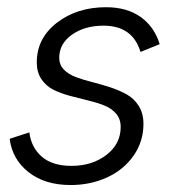

<svg xmlns="http://www.w3.org/2000/svg" viewBox="-20 -516 493 543"><path d="M179.7 7.3Q106.9 7.3 60.8 -29.1Q14.6 -65.4 7.3 -123.5L63 -141.6Q68.4 -98.6 98.4 -72.8Q128.4 -46.9 182.1 -46.9Q240.7 -46.9 281 -77.9Q321.3 -108.9 321.3 -157.2Q321.3 -179.7 308.1 -194.8Q294.9 -210 274.2 -218Q253.4 -226.1 228 -232.2Q202.6 -238.3 177.2 -245.1Q151.9 -252 131.1 -262.2Q110.4 -272.5 97.2 -292Q84 -311.5 84 -339.4Q84 -407.7 140.9 -451.7Q197.8 -495.6 279.8 -495.6Q338.9 -495.6 377.7 -468Q416.5 -440.4 431.6 -391.1L377.4 -369.1Q355 -443.4 272.9 -443.4Q219.7 -443.4 183.6 -418Q147.5 -392.6 147.5 -352.5Q147.5 -333 160.6 -319.3Q173.8 -305.7 194.8 -297.9Q215.8 -290 241.2 -283.7Q266.6 -277.3 292 -269Q317.4 -260.7 338.4 -249Q359.4 -237.3 372.6 -216.1Q385.7 -194.8 385.7 -165.5Q385.7 -115.7 357.7 -75.7Q329.6 -35.6 282.7 -14.2Q235.8 7.3 179.7 7.3Z"/></svg>

Font: HK Grotesk Legacy
Style: Italic
Weight: 400
Italic angle: -13°
Designer: Alfredo Marco Pradil
Foundry: Hanken Design Co.
Version: Version 2.022;PS 002.022;hotconv 1.0.88;makeotf.lib2.5.64775